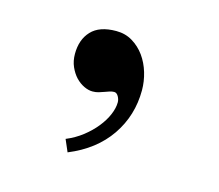

<svg xmlns="http://www.w3.org/2000/svg" viewBox="-53 -191 453 398"><g transform="rotate(15 173.0 8.5)"><path d="M235.8 -21Q235.8 -40 230.2 -58.8Q224.6 -77.6 213.9 -92.5Q203.1 -107.4 187.7 -116.7Q172.4 -126 152.8 -126Q116.7 -126 99.4 -107.4Q82 -88.9 82 -58.1Q82 -43 87.4 -30.8Q92.8 -18.6 100.8 -10Q108.9 -1.5 118.7 3.2Q128.4 7.8 137.2 7.8Q144 7.8 149.9 6.1Q155.8 4.4 161.1 2.4Q166.5 0.5 171.4 -1.2Q176.3 -2.9 181.2 -2.9Q186.5 -2.9 190.2 3.4Q193.8 9.8 193.8 16.1Q193.8 28.3 187.7 42.7Q181.6 57.1 170.4 71Q159.2 85 143.6 97.2Q127.9 109.4 108.9 117.2L120.1 143.1Q176.3 120.1 206.1 76.7Q235.8 33.2 235.8 -21Z"/></g></svg>

Font: Galatia SIL
Style: Bold
Weight: 700
Designer: Development by SIL's NRSI team
Version: Version 2.1